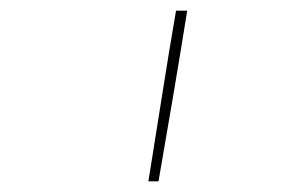

<svg xmlns="http://www.w3.org/2000/svg" viewBox="-20 -792 540 361"><path d="M259 -451Q272 -531 284.5 -611Q297 -691 311 -772H332Q319 -691 305.5 -611Q292 -531 278 -451Z"/></svg>

Font: Iosevka Slab Thin
Style: Italic
Weight: 100
Italic angle: -9°
Monospace: yes
Designer: Belleve Invis
Foundry: Belleve Invis
Version: Version 11.1.1; ttfautohint (v1.8.3)